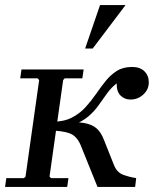

<svg xmlns="http://www.w3.org/2000/svg" viewBox="-33 -740 609 760"><path d="M163 -41 169 -35H238L233 0H-13L-8 -35H62L68 -41L122 -423L116 -430H47L52 -465H298L293 -430H223L217 -423ZM353 0 286 -166Q270 -204 239 -213.5Q208 -223 168 -223L173 -258H220Q270 -258 300 -253Q330 -248 348.5 -232.5Q367 -217 379 -185L418 -87Q430 -57 455 -48Q480 -39 506 -35L502 0ZM490 -475Q521 -475 538.5 -458Q556 -441 556 -414Q556 -386 534.5 -366Q513 -346 483 -346Q460 -346 444 -362Q428 -378 429 -410Q407 -393 390.5 -370Q374 -347 357 -323Q340 -299 316.5 -279Q293 -259 258 -246.5Q223 -234 169 -234L173 -258Q219 -258 250.5 -274Q282 -290 304.5 -314.5Q327 -339 346 -366.5Q365 -394 384.5 -418.5Q404 -443 429 -459Q454 -475 490 -475ZM464 -720 334 -548H304L363 -720Z"/></svg>

Font: Brygada 1918 Medium
Style: Italic
Weight: 500
Italic angle: -8°
Designer: Mateusz Machalski | Borys Kosmynka | Przemek Hoffer
Foundry: NIEPODLEGLA 2018
Version: Version 3.006